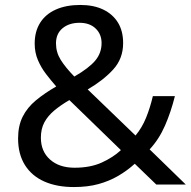

<svg xmlns="http://www.w3.org/2000/svg" viewBox="-20 -745 772 775"><path d="M304 -725Q358 -725 396.5 -706.5Q435 -688 456 -654Q477 -620 477 -571Q477 -508 436.5 -464Q396 -420 334 -384L527 -198Q553 -229 569.5 -269.5Q586 -310 597 -357H686Q670 -293 646 -238Q622 -183 584 -142L730 0H611L524 -84Q493 -56 457 -35Q421 -14 377.5 -2Q334 10 278 10Q209 10 158.5 -12.5Q108 -35 80.5 -79Q53 -123 53 -186Q53 -237 71.5 -274Q90 -311 125 -340Q160 -369 207 -396Q186 -420 166 -446Q146 -472 133 -502.5Q120 -533 120 -569Q120 -618 142 -653Q164 -688 205.5 -706.5Q247 -725 304 -725ZM260 -341Q224 -320 198.5 -298.5Q173 -277 159 -251Q145 -225 145 -189Q145 -134 182 -101Q219 -68 281 -68Q345 -68 391 -89Q437 -110 468 -139ZM301 -653Q259 -653 232.5 -631Q206 -609 206 -570Q206 -534 225 -503.5Q244 -473 280 -436Q339 -470 364.5 -500.5Q390 -531 390 -571Q390 -607 366 -630Q342 -653 301 -653Z"/></svg>

Font: lbangla05
Style: Book
Weight: 400
Designer: Jelle Bosma - Monotype Design Team
Foundry: Monotype Imaging Inc.
Version: Version 2.003